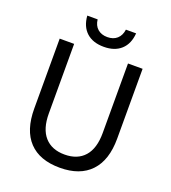

<svg xmlns="http://www.w3.org/2000/svg" viewBox="-160 -1017 1026 1149"><g transform="rotate(20 352.5 -442.0)"><path d="M353 14Q224 14 156.5 -57.5Q89 -129 89 -267V-712H181V-269Q181 -171 226 -120.5Q271 -70 353 -70Q435 -70 479.5 -120.5Q524 -171 524 -269V-712H617V-267Q617 -130 549 -58Q481 14 353 14ZM353 -756Q283 -756 242.5 -793Q202 -830 197 -898H263Q267 -860 291 -839Q315 -818 353 -818Q391 -818 414.5 -839Q438 -860 443 -898H508Q503 -830 462.5 -793Q422 -756 353 -756Z"/></g></svg>

Font: CST
Style: Regular
Weight: 400
Version: Version 1.00